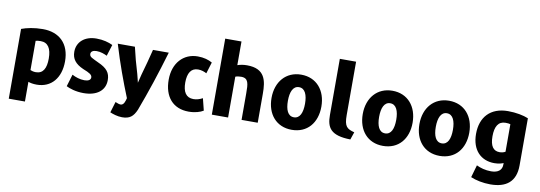

<svg xmlns="http://www.w3.org/2000/svg" viewBox="-69 -1264 5529 1965"><g transform="rotate(10 2695.5 -281.0)"><path d="M567 -266C567 -94 474 19 322 19C284 19 254 13 234 5V210H66V-515C119 -535 197 -552 287 -552C459 -552 567 -449 567 -266ZM398 -265C398 -370 362 -427 286 -427C263 -427 246 -425 234 -421V-117C247 -111 267 -105 291 -105C366 -105 398 -163 398 -265Z M1031 -152C1031 -46 949 21 808 21C726 21 660 -2 628 -19L666 -145C701 -126 748 -110 795 -110C835 -110 860 -124 860 -150C860 -178 833 -194 764 -221C680 -258 643 -306 643 -380C643 -481 721 -552 844 -552C914 -552 971 -536 1014 -515C1012 -510 979 -402 977 -397C950 -410 911 -426 867 -426C830 -426 808 -411 808 -387C808 -353 837 -347 901 -315C997 -273 1031 -228 1031 -152Z M1597 -538C1530 -310 1462 -106 1388 91C1356 166 1318 196 1240 196C1191 196 1142 179 1114 167L1148 54C1174 65 1189 70 1203 70C1237 70 1248 27 1256 -5C1191 -165 1126 -342 1067 -538H1245C1265 -449 1289 -360 1317 -269C1328 -230 1334 -199 1339 -180C1343 -193 1352 -231 1361 -269C1387 -360 1411 -447 1433 -538Z M2053 -16C2021 4 1968 21 1901 21C1737 21 1644 -90 1644 -266C1644 -440 1749 -552 1897 -552C1960 -552 2010 -537 2048 -515C2046 -510 2014 -402 2012 -397C1987 -410 1958 -421 1923 -421C1851 -421 1816 -365 1816 -267C1816 -170 1850 -114 1927 -114C1960 -114 1992 -124 2022 -140Z M2618 10H2450V-265C2450 -366 2447 -424 2370 -424C2347 -424 2325 -421 2310 -414V10H2141V-780H2310V-534C2341 -545 2375 -550 2409 -550C2598 -550 2618 -426 2618 -291Z M3231 -265C3231 -96 3133 21 2972 21C2812 21 2713 -96 2713 -265C2713 -434 2815 -552 2972 -552C3131 -552 3231 -434 3231 -265ZM3061 -265C3061 -356 3035 -422 2972 -422C2909 -422 2883 -356 2883 -265C2883 -173 2909 -109 2972 -109C3035 -109 3061 -173 3061 -265Z M3608 -65 3581 14C3375 10 3332 -65 3332 -196V-780H3501V-225C3501 -105 3530 -86 3608 -65Z M4179 -265C4179 -96 4081 21 3920 21C3760 21 3661 -96 3661 -265C3661 -434 3763 -552 3920 -552C4079 -552 4179 -434 4179 -265ZM4009 -265C4009 -356 3983 -422 3920 -422C3857 -422 3831 -356 3831 -265C3831 -173 3857 -109 3920 -109C3983 -109 4009 -173 4009 -265Z M4768 -265C4768 -96 4670 21 4509 21C4349 21 4250 -96 4250 -265C4250 -434 4352 -552 4509 -552C4668 -552 4768 -434 4768 -265ZM4598 -265C4598 -356 4572 -422 4509 -422C4446 -422 4420 -356 4420 -265C4420 -173 4446 -109 4509 -109C4572 -109 4598 -173 4598 -265Z M5333 -25C5333 144 5236 218 5071 218C4994 218 4919 202 4866 179L4903 50C4946 70 4994 85 5056 85C5130 85 5168 51 5168 -4V-21C5156 -15 5122 -3 5074 -3C4934 -3 4838 -98 4838 -266C4838 -440 4938 -552 5121 -552C5205 -552 5284 -536 5333 -515ZM5167 -138V-424C5155 -428 5140 -430 5116 -430C5042 -430 5008 -373 5008 -271C5008 -169 5043 -123 5107 -123C5131 -123 5152 -129 5167 -138Z"/></g></svg>

Font: Repo ExtraBold
Style: Bold
Weight: 700
Designer: Stefan Peev
Foundry: Context Ltd
Version: Version 1.502